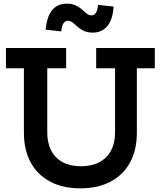

<svg xmlns="http://www.w3.org/2000/svg" viewBox="-20 -1017 878 1048"><path d="M505 -755H825V-644.5H727V-292.5Q727 -198 689.8 -130Q652.5 -62 583.2 -25.5Q514 11 418.5 11Q323 11 254 -25.5Q185 -62 147.8 -130Q110.5 -198 110.5 -292.5V-644.5H12.5V-755H341V-644.5H238V-294Q238 -236 260 -194.5Q282 -153 323 -131.2Q364 -109.5 421.5 -109.5Q480 -109.5 521.8 -131.5Q563.5 -153.5 585.8 -194.8Q608 -236 608 -294V-644.5H505ZM515 -990.5 600 -981Q595.5 -910 566 -874.5Q536.5 -839 485 -839Q457 -839 436 -849.2Q415 -859.5 393.5 -879.5Q379 -893 370 -898.2Q361 -903.5 352 -903.5Q335 -903.5 326 -889Q317 -874.5 314.5 -845.5L229.5 -855Q235 -925.5 264.2 -961.2Q293.5 -997 345 -997Q372.5 -997 394.2 -986.8Q416 -976.5 438 -956Q453.5 -941.5 462.2 -937.2Q471 -933 479 -933Q495 -933 504 -947.5Q513 -962 515 -990.5Z"/></svg>

Font: Hepta Slab ExtraLight SemiBold
Style: Regular
Weight: 600
Version: Version 1.102